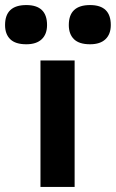

<svg xmlns="http://www.w3.org/2000/svg" viewBox="-103 -739 458 759"><path d="M-83 -640Q-83 -719 1 -719Q83 -719 83 -640Q83 -604 62 -584Q41 -564 1 -564Q-42 -564 -62.5 -584Q-83 -604 -83 -640ZM169 -640Q169 -719 253 -719Q335 -719 335 -640Q335 -604 314 -584Q293 -564 253 -564Q210 -564 189.5 -584Q169 -604 169 -640ZM57 -500H192V0H57Z"/></svg>

Font: Haskoy ExtraBold
Style: Regular
Weight: 800
Designer: Ertekin Erdin
Foundry: Ertekin Erdin
Version: Version 2.000; ttfautohint (v1.8.4.7-5d5b)